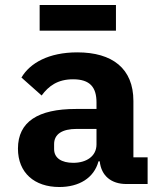

<svg xmlns="http://www.w3.org/2000/svg" viewBox="-20 -738 640 770"><path d="M572 0V-107H515V-333C515 -463 431 -528 290 -528C175 -528 100 -485 66 -427L147 -355C175 -393 211 -420 273 -420C341 -420 367 -388 367 -327V-301H284C133 -301 52 -250 52 -142C52 -45 118 12 218 12C297 12 357 -24 375 -91H380C386 -33 426 0 487 0ZM274 -85C227 -85 197 -104 197 -140V-160C197 -200 229 -221 288 -221H367V-159C367 -111 326 -85 274 -85ZM139 -615H445V-718H139Z"/></svg>

Font: IBM Plex Mono
Style: Bold
Weight: 700
Monospace: yes
Designer: Mike Abbink, Paul van der Laan, Pieter van Rosmalen
Foundry: Bold Monday
Version: Version 2.004